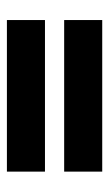

<svg xmlns="http://www.w3.org/2000/svg" viewBox="103 -470 323 570"><g transform="rotate(90 265.0 -185.5)"><path d="M40 -214H490V-327H40ZM40 -44H490V-157H40Z"/></g></svg>

Font: FilmFarsi Display
Style: Regular
Weight: 400
Designer: Borna Izadpanah
Foundry: Borna Izadpanah
Version: Version 1.000;PS 001.000;hotconv 1.0.88;makeotf.lib2.5.64775